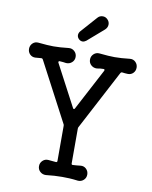

<svg xmlns="http://www.w3.org/2000/svg" viewBox="-103 -1032 898 1132"><g transform="rotate(10 346.0 -466.0)"><path d="M446 -882 348 -797Q337 -789 327 -789Q314 -789 304 -799Q294 -809 294 -822Q294 -833 302 -844L389 -942Q401 -956 420 -956Q437 -956 449 -943Q461 -931 461 -914Q461 -896 446 -882ZM620 -737Q640 -739 654 -725.5Q668 -712 668 -692Q668 -673 655.5 -660Q643 -647 624 -647Q615 -647 606.5 -648Q598 -649 589 -650H587Q582 -650 579 -644L392 -289Q389 -285 389 -278V-70Q389 -62 396 -62Q407 -62 419.5 -63.5Q432 -65 443 -66Q463 -68 477 -54.5Q491 -41 491 -21Q491 -1 477 12Q463 25 443 24Q412 20 390.5 19Q369 18 347 18Q323 18 301 19.5Q279 21 251 24Q231 25 216.5 12Q202 -1 202 -21Q202 -41 216.5 -54.5Q231 -68 251 -66Q261 -65 272.5 -64Q284 -63 295 -62H297Q304 -62 304 -70V-280Q304 -287 301 -291L115 -644Q112 -650 106 -650Q97 -650 87 -648.5Q77 -647 68 -647Q49 -647 36.5 -660Q24 -673 24 -692Q24 -712 38 -725.5Q52 -739 72 -737Q103 -734 124 -732.5Q145 -731 163 -731Q184 -731 205 -732.5Q226 -734 254 -737Q274 -739 288.5 -725.5Q303 -712 303 -692Q303 -672 288.5 -659Q274 -646 254 -647Q245 -649 235.5 -649.5Q226 -650 216 -651H214Q210 -651 208.5 -648Q207 -645 209 -641L340 -393Q342 -388 346 -388Q350 -388 352 -393L483 -641Q484 -643 484 -645Q484 -651 478 -651Q468 -651 458 -650Q448 -649 438 -647Q418 -646 403.5 -659Q389 -672 389 -692Q389 -712 403.5 -725.5Q418 -739 438 -737Q469 -734 490 -732.5Q511 -731 529 -731Q550 -731 571 -732.5Q592 -734 620 -737Z"/></g></svg>

Font: Kiwi Maru Medium
Style: Regular
Weight: 500
Designer: Hiroki-Chan
Version: Version 1.100